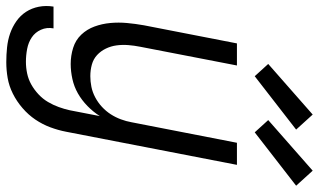

<svg xmlns="http://www.w3.org/2000/svg" viewBox="-232 -590 1039 626"><g transform="rotate(90 288.0 -277.5)"><path d="M178 222Q154 222 130 219.5Q106 217 84.5 209.5Q63 202 44.5 189Q26 176 14 157.5Q2 139 -2.5 116Q-7 93 -3 68H68Q64 90 72.5 109Q81 128 97.5 139Q114 150 135 154Q156 158 177 158Q196 158 215 154Q234 150 251 140.5Q268 131 283 117Q298 103 308 86Q318 69 324.5 51Q331 33 335 15L354 -83Q340 -61 321 -42.5Q302 -24 280 -11.5Q258 1 233 6.5Q208 12 184 12Q157 12 131.5 4Q106 -4 88.5 -22.5Q71 -41 62 -65.5Q53 -90 50.5 -117Q48 -144 50.5 -171.5Q53 -199 58 -227L117 -530H189L128 -215Q124 -195 122.5 -175.5Q121 -156 123.5 -137.5Q126 -119 134 -102.5Q142 -86 155 -74Q168 -62 186 -57Q204 -52 224 -52Q241 -52 258.5 -55.5Q276 -59 293 -68Q310 -77 324 -90Q338 -103 348 -118.5Q358 -134 364.5 -151.5Q371 -169 374 -186L441 -530H513L405 27Q400 53 390.5 78.5Q381 104 365.5 127Q350 150 328 169Q306 188 281 200.5Q256 213 230 217.5Q204 222 178 222ZM407 -588 367 -632 532 -777 581 -723ZM224 -588 184 -632 349 -777 398 -723Z"/></g></svg>

Font: Lode Term
Style: Italic
Weight: 400
Italic angle: -11°
Monospace: yes
Designer: Belleve Invis
Foundry: Belleve Invis
Version: Version 29.2.0